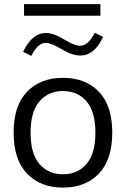

<svg xmlns="http://www.w3.org/2000/svg" viewBox="-20 -875 590 901"><path d="M451.2 -855.5V-801.3H92.8V-855.5ZM88.4 -631.8Q130.4 -720.2 196.3 -720.2Q213.4 -720.2 234.1 -712.9Q254.9 -705.6 285.2 -687.5Q311 -672.4 326.9 -666.3Q342.8 -660.2 355 -660.2Q394.5 -660.2 424.8 -721.2L463.4 -701.7Q423.8 -614.3 356.4 -614.3Q337.9 -614.3 315.9 -621.8Q293.9 -629.4 264.2 -647Q218.8 -673.8 195.3 -673.8Q157.2 -673.8 127 -612.8ZM275.4 -509.8Q380.9 -509.8 443.8 -444.8Q506.8 -379.9 506.8 -252.4Q506.8 -125 443.6 -59.8Q380.4 5.4 275.4 5.4Q170.9 5.4 107.4 -59.8Q43.9 -125 43.9 -252.4Q43.9 -379.9 107.2 -444.8Q170.4 -509.8 275.4 -509.8ZM275.4 -447.8Q207.5 -447.8 165.5 -399.7Q123.5 -351.6 123.5 -252.4Q123.5 -153.3 165.3 -105.2Q207 -57.1 275.4 -57.1Q343.8 -57.1 385.7 -105.2Q427.7 -153.3 427.7 -252.4Q427.7 -351.6 385.7 -399.7Q343.8 -447.8 275.4 -447.8Z"/></svg>

Font: Estedad-FD Regular
Style: FD-Regular
Weight: 400
Designer: Amin Abedi
Version: Version 7.3